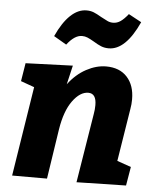

<svg xmlns="http://www.w3.org/2000/svg" viewBox="-56 -853 734 905"><g transform="rotate(5 311.0 -400.5)"><path d="M523 -112 589 -89 574 0 340 5 393 -322Q397 -343 397 -365Q397 -420 359 -420Q320 -420 285 -372Q250 -324 236 -236L200 0H35L102 -424L38 -447L52 -533L275 -541L254 -451Q291 -500 338.5 -525.5Q386 -551 432 -551Q496 -551 531.5 -512Q567 -473 567 -407Q567 -383 563 -362ZM363 -663Q344 -674 332 -679Q320 -684 306 -684Q271 -684 235 -637L175 -672Q205 -738 241 -772Q277 -806 317 -806Q336 -806 351 -800Q366 -794 388 -781Q408 -770 420 -764.5Q432 -759 446 -759Q465 -759 481.5 -770.5Q498 -782 517 -806L578 -773Q516 -637 436 -637Q416 -637 400 -643.5Q384 -650 363 -663Z"/></g></svg>

Font: Bitter Pro ExtraBold
Style: Italic
Weight: 800
Italic angle: -9°
Designer: Sol Matas, and Bitter project Authors
Foundry: Sol Matas
Version: Version 1.010